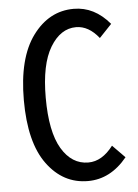

<svg xmlns="http://www.w3.org/2000/svg" viewBox="-54 -789 608 843"><g transform="rotate(-5 250.0 -367.5)"><path d="M299.8 11.7Q190.4 11.7 120.1 -84Q49.8 -179.7 49.8 -366.2Q49.8 -551.8 121.6 -649.4Q193.4 -747.1 302.7 -747.1Q393.6 -747.1 460.9 -667L406.2 -609.4Q361.3 -666 305.7 -666Q237.3 -666 191.9 -590.8Q146.5 -515.6 146.5 -369.1Q146.5 -218.8 190.9 -144Q235.4 -69.3 308.6 -69.3Q369.1 -69.3 418 -133.8L472.7 -78.1Q399.4 11.7 299.8 11.7Z"/></g></svg>

Font: GenEi Gothic M Regular
Style: Regular
Weight: 400
Designer: o_tamon (Modified); [Source Han Sans]
Ryoko NISHIZUKA  (kana & ideographs); Paul D. Hunt (Latin, Greek & Cyrillic); Wenl
Version: Version 1.1a;Original Version 1.004